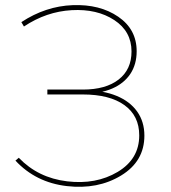

<svg xmlns="http://www.w3.org/2000/svg" viewBox="-20 -723 663 746"><path d="M53 -110Q128 -32 240.5 -18.5Q353 -5 437 -55Q521 -105 521 -197Q521 -273 463.5 -314.5Q406 -356 301 -356H164V-375H302Q391 -375 441 -414Q491 -453 491 -523Q491 -601 424 -645Q357 -689 258.5 -683.5Q160 -678 73 -620L63 -637Q157 -699 262.5 -703Q368 -707 439.5 -658Q511 -609 511 -524Q511 -473 486.5 -436Q462 -399 416 -379Q370 -359 307 -359L311 -372Q381 -372 433 -350.5Q485 -329 513 -289.5Q541 -250 541 -196Q541 -96 450.5 -41Q360 14 239.5 0Q119 -14 40 -99Z"/></svg>

Font: Montserrat
Style: Regular
Weight: 400
Designer: Julieta Ulanovsky
Foundry: Julieta Ulanovsky
Version: Version 8.000